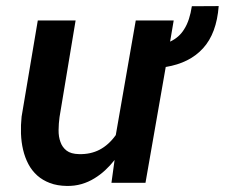

<svg xmlns="http://www.w3.org/2000/svg" viewBox="-20 -595 732 625"><path d="M342.8 0H453.6L519.5 -377Q597.2 -389.6 641.1 -438Q685.1 -486.3 691.9 -575.2L604.5 -574.7Q601.1 -552.2 595 -533.4Q588.9 -514.6 579.6 -500Q571.3 -486.3 559.8 -476.3Q548.3 -466.3 533.7 -459.5L545.4 -528.3H421.9L356.9 -155.3Q345.7 -139.6 332.3 -127.4Q318.8 -115.2 303.7 -107.4Q289.6 -100.1 272.7 -96.4Q255.9 -92.8 237.3 -93.3Q210.9 -93.8 196.8 -104.7Q182.6 -115.7 176.8 -132.8Q170.4 -149.9 170.7 -171.4Q170.9 -192.9 173.8 -213.9L226.1 -528.3H103L50.3 -215.3Q47.4 -188 48.3 -160.2Q49.3 -132.3 55.2 -107.4Q61 -82.5 72.3 -61Q83.5 -39.6 101.6 -23.4Q118.7 -8.3 142.3 0.7Q166 9.8 197.8 10.3Q222.7 10.7 245.4 4.2Q268.1 -2.4 287.6 -14.6Q306.2 -25.9 322.5 -41Q338.9 -56.2 353 -74.2Z"/></svg>

Font: Roboto Mono SemiBold
Style: Italic
Weight: 600
Italic angle: -10°
Monospace: yes
Designer: Google
Version: Version 3.000